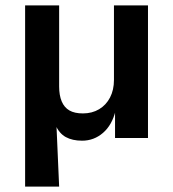

<svg xmlns="http://www.w3.org/2000/svg" viewBox="-20 -511 640 711"><path d="M73 180V-491H199V-191Q199 -158 208.5 -135.5Q218 -113 237 -102Q256 -91 287 -91Q321 -91 347 -106.5Q373 -122 387.5 -150Q402 -178 402 -215V-491H528V0H406V-101H408Q395 -48 361.5 -19Q328 10 284 10Q248 10 223.5 -3.5Q199 -17 185 -49H189L199 180Z"/></svg>

Font: Nunito Sans 12pt ExtraLight 11pt
Style: Bold
Weight: 700
Version: Version 3.101;gftools[0.9.27]